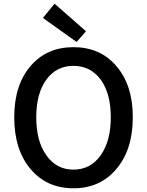

<svg xmlns="http://www.w3.org/2000/svg" viewBox="-20 -1005 794 1038"><path d="M146 -90Q57 -195 57 -371Q57 -546 146 -649Q233 -750 377 -750Q521 -750 608 -649Q698 -546 698 -371Q698 -195 608 -90Q520 13 377 13Q234 13 146 -90ZM524 -165Q579 -242 579 -371Q579 -500 524 -575Q469 -649 377 -649Q285 -649 231 -575Q176 -500 176 -371Q176 -241 231 -165Q285 -88 377 -88Q469 -88 524 -165ZM212 -908 275 -985 445 -836 394 -778Z"/></svg>

Font: Noto Sans S Chinese Medium
Style: Regular
Weight: 500
Designer: Ryoko NISHIZUKA  (kana & ideographs); Paul D. Hunt (Latin, Greek & Cyrillic); Wenlong ZHANG  (bopomofo); Sandoll Communi
Foundry: Adobe Systems Incorporated
Version: Version 1.000;PS 1;hotconv 1.0.78;makeotf.lib2.5.61930